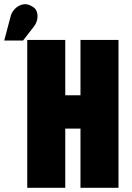

<svg xmlns="http://www.w3.org/2000/svg" viewBox="-88 -889 623 909"><path d="M293 -438H221V-700H41V0H221V-280H293V0H473V-700H293ZM73 -764Q84 -778 88 -796.5Q92 -815 86.5 -833Q81 -851 60 -861Q38 -873 17.5 -867.5Q-3 -862 -17.5 -847Q-32 -832 -37 -814L-68 -697H21Z"/></svg>

Font: Advent Pro Black
Style: Regular
Weight: 900
Version: Version 3.000